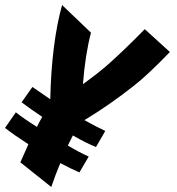

<svg xmlns="http://www.w3.org/2000/svg" viewBox="-25 -702 704 764"><path d="M291 -16Q258 -30 215 -53Q196 -8 179 42L56 -56L88 -128Q32 -164 -5 -193L38 -255Q71 -229 122 -197Q130 -214 143 -237Q95 -269 61 -295L104 -356L175 -307Q180 -530 222 -682L337 -572Q314 -484 305 -367Q371 -415 409 -449Q475 -508 551 -586L651 -495Q561 -402 508 -361Q412 -285 311 -224Q357 -198 394 -181L357 -117Q319 -132 265 -163L245 -123Q288 -97 328 -79Z"/></svg>

Font: Vampiro One
Style: Regular
Weight: 400
Designer: Riccardo De Franceschi
Foundry: Sorkin Type Co.
Version: Version 1.002